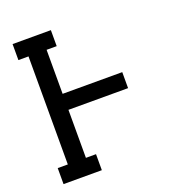

<svg xmlns="http://www.w3.org/2000/svg" viewBox="-133 -841 866 947"><g transform="rotate(-20 300.0 -367.5)"><path d="M39 0V-84H92V-651H39V-735H240V-651H187V-420H500V-336H187V-84H240V0Z"/></g></svg>

Font: Iosevka Etoile Medium
Style: Regular
Weight: 500
Designer: Belleve Invis
Foundry: Belleve Invis
Version: Version 22.1.2; ttfautohint (v1.8.4)